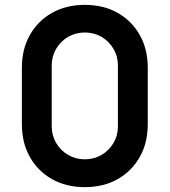

<svg xmlns="http://www.w3.org/2000/svg" viewBox="-20 -755 698 790"><path d="M329 15Q252.3 15 194 -17.9Q135.8 -50.8 102.9 -109Q70 -167.3 70 -244V-476Q70 -552.7 102.9 -611Q135.8 -669.2 194 -702.1Q252.3 -735 329 -735Q405.7 -735 464 -702.1Q522.2 -669.2 555.1 -611Q588 -552.7 588 -476V-244Q588 -167.3 555.1 -109Q522.2 -50.8 464 -17.9Q405.7 15 329 15ZM329 -99.5Q367.1 -99.5 398 -117.7Q428.8 -135.8 447 -166.7Q465.2 -197.6 465.2 -235.7V-485.2Q465.2 -523.2 447 -554.1Q428.8 -585 398 -603.2Q367.1 -621.3 329 -621.3Q290.9 -621.3 260 -603.2Q229.2 -585 211 -554.1Q192.8 -523.2 192.8 -485.2V-235.7Q192.8 -197.6 211 -166.7Q229.2 -135.8 260 -117.7Q290.9 -99.5 329 -99.5Z"/></svg>

Font: Manrope ExtraLight
Style: Regular
Weight: 200
Designer: Mikhail Sharanda
Foundry: Mikhail Sharanda
Version: Version 4.505